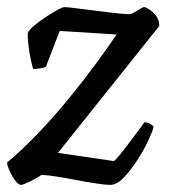

<svg xmlns="http://www.w3.org/2000/svg" viewBox="-28 -520 490 540"><path d="M31 0Q24 0 15 -12Q6 -24 -1 -39.5Q-8 -55 -8 -63Q35 -99 79 -145Q123 -191 164 -241Q205 -291 240 -338.5Q275 -386 300 -423L140 -433L101 -332Q97 -330 86.5 -328Q76 -326 65 -326Q60 -343 55 -371.5Q50 -400 50 -427Q53 -435 67 -447Q81 -459 99 -471Q117 -483 132.5 -491.5Q148 -500 153 -500Q160 -500 184.5 -497Q209 -494 240 -490Q271 -486 298 -483Q325 -480 336 -480Q341 -480 349.5 -485Q358 -490 366 -495Q374 -500 377 -500Q381 -500 391 -494Q401 -488 410.5 -476Q420 -464 420 -447L135 -90L292 -67Q297 -70 308.5 -84Q320 -98 333.5 -116Q347 -134 359.5 -150.5Q372 -167 378 -176Q387 -176 394 -172Q401 -168 404 -163Q401 -150 388.5 -123.5Q376 -97 357.5 -68.5Q339 -40 319.5 -20Q300 0 282 0Q269 0 242.5 -4Q216 -8 185 -14Q154 -20 127.5 -24Q101 -28 89 -28Q74 -18 55 -9Q36 0 31 0Z"/></svg>

Font: Texturina Medium 12pt Medium
Style: Italic
Weight: 500
Italic angle: -11°
Version: Version 1.002